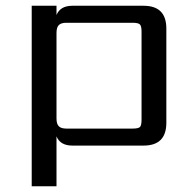

<svg xmlns="http://www.w3.org/2000/svg" viewBox="-20 -505 677 666"><path d="M471 -90V-395Q471 -414 465.5 -420Q460 -426 440 -426H210Q192 -426 184 -418Q176 -410 176 -391V-94Q176 -75 184 -67Q192 -59 210 -59H440Q460 -59 465.5 -64.5Q471 -70 471 -90ZM231 -485H478Q557 -485 557 -406V-79Q557 0 478 0H231Q189 0 176 -32V141H90V-485H176V-453Q189 -485 231 -485Z"/></svg>

Font: Sarpanch
Style: Regular
Weight: 400
Designer: Manushi Parikh (Devanagari and Latin), Jyotish Sonowal (Devanagari)
Foundry: Indian Type Foundry
Version: Version 2.004;PS 1.0;hotconv 1.0.78;makeotf.lib2.5.61930; tt